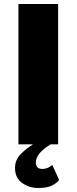

<svg xmlns="http://www.w3.org/2000/svg" viewBox="-20 -720 382 958"><path d="M241 103 275 178Q264 193 239.5 205.5Q215 218 171 218Q126 218 90.5 193Q55 168 55 118Q55 79 81.5 51Q108 23 145 0H72V-700H270V0H233Q196 22 177.5 45Q159 68 159 90Q159 123 191 123Q219 123 241 103Z"/></svg>

Font: Jost* Heavy
Style: Regular
Weight: 800
Version: Version 3.7